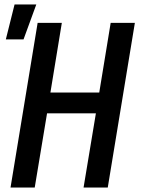

<svg xmlns="http://www.w3.org/2000/svg" viewBox="-20 -837 640 857"><path d="M27 0 148 -735H256L205 -424H423L474 -735H582L461 0H353L408 -331H190L135 0ZM6 -661 45 -817H142L85 -661Z"/></svg>

Font: Iosevka Aile Semibold
Style: Italic
Weight: 600
Italic angle: -9°
Designer: Belleve Invis
Foundry: Belleve Invis
Version: Version 31.1.0; ttfautohint (v1.8.4)